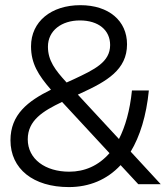

<svg xmlns="http://www.w3.org/2000/svg" viewBox="-20 -730 666 761"><path d="M298.5 -709.5C183 -709.5 103 -644.5 103 -546.5C103 -478.5 131.5 -432.5 182 -374.5C91 -329.5 21.5 -276.5 21.5 -174C21.5 -60.5 112 11.5 253 11.5C333.5 11.5 404 -17.5 458 -75.5L528 0H617L498 -129C534.5 -189.5 560 -270.5 570 -371.5H503C495 -292 476.5 -228 451.5 -179L288.5 -355L299.5 -360C403.5 -407.5 483.5 -453.5 483.5 -554.5C483.5 -647.5 411.5 -709.5 298.5 -709.5ZM90 -178C90 -253 150.5 -290 226 -326L414 -123C370.5 -73 315 -49.5 254.5 -49.5C160 -49.5 90 -99 90 -178ZM170 -545C170 -609 224.5 -649 296.5 -649C370.5 -649 416.5 -610.5 416.5 -551.5C416.5 -484 355 -454.5 271.5 -415.5L244 -403C198.5 -452.5 170 -490 170 -545Z"/></svg>

Font: MCL Standard Light
Style: Regular
Weight: 300
Designer: Květoslav Bartoš
Foundry: Florian Karsten
Version: Version 1.001;Glyphs 3.2.3 (3260)